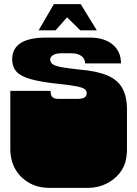

<svg xmlns="http://www.w3.org/2000/svg" viewBox="-20 -904 665 930"><path d="M219 6Q149 6 99 -33Q49 -72 35 -135Q34 -142 32.5 -149.5Q31 -157 30.5 -165Q30 -173 30 -178V-180Q30 -183 30 -186Q30 -189 30 -194.5Q30 -200 30 -209V-260Q30 -277 30 -281.5Q30 -286 30 -288Q30 -290 30 -296V-297Q30 -304 30 -305.5Q30 -307 30 -312.5Q30 -318 30 -334V-464H225Q225 -442 234 -433.5Q243 -425 265 -425H352Q378 -425 389 -431.5Q400 -438 400 -454Q400 -465 390 -472.5Q380 -480 350.5 -486Q321 -492 262 -498Q176 -507 127.5 -521Q79 -535 59 -558Q39 -581 39 -616Q39 -722 204 -722H415Q485 -722 525.5 -688.5Q566 -655 566 -597H392Q392 -619 374.5 -632.5Q357 -646 325 -646H279Q251 -646 237 -637Q223 -628 223 -616Q223 -603 234 -594Q245 -585 276 -579Q307 -573 366 -567Q449 -560 499 -539Q549 -518 572 -478Q595 -438 595 -373V-334Q595 -318 595 -312.5Q595 -307 595 -305.5Q595 -304 595 -297V-296Q595 -290 595 -288Q595 -286 595 -281.5Q595 -277 595 -260V-209Q595 -200 595 -194.5Q595 -189 595 -186Q595 -183 595 -180V-178Q595 -173 594.5 -165Q594 -157 593 -149.5Q592 -142 591 -135Q584 -95 557.5 -63Q531 -31 491.5 -12.5Q452 6 406 6ZM167 -757 241 -884H371L449 -757H369L305 -820L249 -757Z"/></svg>

Font: Danfo
Style: Regular
Weight: 400
Designer: Seyi Olusanya, David Udoh, Eyiyemi Adegbite, Mirko Velimirović
Version: Version 1.000